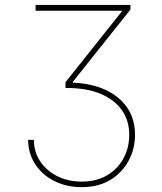

<svg xmlns="http://www.w3.org/2000/svg" viewBox="-20 -566 654 777"><path d="M93.8 0H117.2Q117.2 48.8 142.6 86.9Q168 125 211.9 147Q255.9 168.9 310.5 168.9Q371.6 168.9 414.8 142.6Q458 116.2 480.7 73Q503.4 29.8 502.9 -20.5Q503.4 -76.2 474.1 -118.9Q444.8 -161.6 387.7 -186Q330.6 -210.4 246.1 -210H245.1V-233.4L473.6 -520.5V-522.5H124V-545.9H507.8V-527.3L274.4 -234.4V-231.4Q349.6 -228.5 406.2 -202.6Q462.9 -176.8 494.6 -130.6Q526.4 -84.5 526.4 -20.5Q526.4 37.1 500 85.4Q473.6 133.8 425.5 162.6Q377.4 191.4 310.5 191.4Q249 191.4 200 166.7Q150.9 142.1 122.6 98.6Q94.2 55.2 93.8 0Z"/></svg>

Font: Inter Tight Thin
Style: Regular
Weight: 250
Designer: Rasmus Andersson
Foundry: rsms
Version: Version 3.004